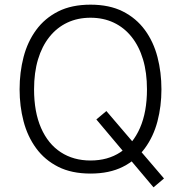

<svg xmlns="http://www.w3.org/2000/svg" viewBox="-20 -732 785 823"><path d="M368 12Q287 12 229.5 -17Q172 -46 135 -96.5Q98 -147 81 -212Q64 -277 64 -349Q64 -422 81 -487.5Q98 -553 135 -603.5Q172 -654 229.5 -683Q287 -712 368 -712Q449 -712 506.5 -683Q564 -654 601 -603.5Q638 -553 655 -487.5Q672 -422 672 -349Q672 -277 655 -212Q638 -147 601 -96.5Q564 -46 506.5 -17Q449 12 368 12ZM638 71 393 -220 436 -256 683 33ZM368 -44Q442 -44 496 -79.5Q550 -115 580 -183.5Q610 -252 610 -349Q610 -421 593 -477.5Q576 -534 544 -574Q512 -614 467.5 -635Q423 -656 368 -656Q313 -656 268.5 -635Q224 -614 192 -574Q160 -534 143 -477.5Q126 -421 126 -349Q126 -252 156 -183.5Q186 -115 240.5 -79.5Q295 -44 368 -44Z"/></svg>

Font: Inclusive Sans Light
Style: Regular
Weight: 300
Designer: Olivia King
Foundry: Olivia King
Version: Version 2.004